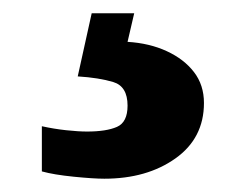

<svg xmlns="http://www.w3.org/2000/svg" viewBox="-20 -29 373 289"><path d="M137 240Q121 240 91 237Q61 234 43 229V161Q61 165 79.5 167Q98 169 111 169Q140 169 156 162Q172 155 172 130Q172 101 150.5 94.5Q129 88 97 86L118 -9H182L172 34Q205 36 231 48Q257 60 272 79.5Q287 99 287 126Q287 179 244 209.5Q201 240 137 240Z"/></svg>

Font: Noto Serif Armenian Black
Style: Regular
Weight: 900
Version: Version 2.007